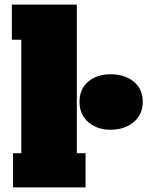

<svg xmlns="http://www.w3.org/2000/svg" viewBox="-20 -816 670 836"><path d="M314.5 -148.9H352.5V0H36.6V-148.9H72.8V-643.1H31.7V-795.9H314.5ZM461.4 -251Q403.3 -251 364.7 -283.9Q326.2 -316.9 326.2 -373Q326.2 -428.2 364 -460.4Q401.9 -492.7 461.4 -492.7Q523.4 -492.7 562.5 -460.4Q601.6 -428.2 601.6 -373Q601.6 -316.9 561.3 -283.9Q521 -251 461.4 -251Z"/></svg>

Font: Bevan
Style: Regular
Weight: 400
Foundry: vernon adams
Version: Version 1.000